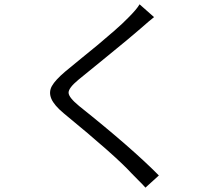

<svg xmlns="http://www.w3.org/2000/svg" viewBox="-20 -818 1040 894"><path d="M629.9 -797.9 697.3 -738.3Q681.6 -726.6 632.8 -683.6Q591.8 -647.5 473.6 -551.3Q355.5 -455.1 344.7 -446.3Q298.8 -408.2 299.3 -386.2Q299.8 -364.3 348.6 -324.2Q594.7 -127.9 719.7 -1L657.2 55.7Q646.5 43 623 20Q599.6 -2.9 591.8 -11.7Q517.6 -92.8 277.3 -290Q231.4 -328.1 218.8 -358.9Q206.1 -389.6 221.7 -417.5Q237.3 -445.3 283.2 -484.4Q297.9 -497.1 349.1 -538.6Q400.4 -580.1 434.6 -608.4Q468.8 -636.7 511.2 -673.8Q553.7 -710.9 577.1 -735.4Q617.2 -775.4 629.9 -797.9Z"/></svg>

Font: Gen Shin Gothic Monospace Normal
Style: Regular
Weight: 350
Designer: [Source Han Sans]
Ryoko NISHIZUKA  (kana & ideographs); Paul D. Hunt (Latin, Greek & Cyrillic); Wenlong ZHANG  (bopomofo
Version: Version 1.002.20150607